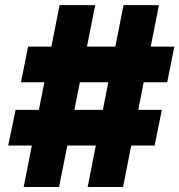

<svg xmlns="http://www.w3.org/2000/svg" viewBox="-20 -748 717 768"><path d="M330.6 0 474.1 -727.5H615.7L472.2 0ZM12.7 -166 42.5 -308.6H627.4L598.6 -166ZM74.7 0 218.3 -727.5H360.8L216.3 0ZM64 -418.9 92.3 -561.5H677.2L648.9 -418.9Z"/></svg>

Font: Inter 16pt Black
Style: Italic
Weight: 900
Italic angle: -9.3988°
Version: Version 4.001;git-66647c0bb